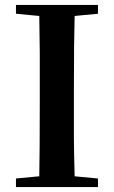

<svg xmlns="http://www.w3.org/2000/svg" viewBox="-20 -762 463 782"><path d="M284 -697Q281 -597 281 -395V-195Q282 -111 284 -44L379 -35V0H45V-35L140 -44Q142 -143 142 -346V-546L140 -697L45 -706V-742H379V-706Z"/></svg>

Font: Source Han Serif SC
Style: Bold
Weight: 700
Designer: Ryoko NISHIZUKA  (kana & ideographs); Frank Grießhammer (Latin, Greek & Cyrillic); Wenlong ZHANG  (bopomofo); Sandoll Co
Foundry: Adobe Systems Incorporated
Version: Version 1.001 October 20, 2017